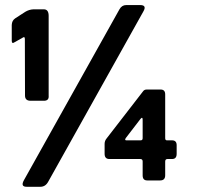

<svg xmlns="http://www.w3.org/2000/svg" viewBox="-20 -705 768 747"><path d="M98.7 -313Q77.3 -313 77.3 -333.3L76.7 -553.3Q76.7 -564.7 68 -558.3L37.3 -541Q25.7 -532.7 25.7 -547V-607.7Q26.3 -624.7 38.7 -633.3L78.3 -659Q93.3 -668 110 -668.7H150.7Q169.3 -668.7 169.3 -643.3V-333Q171.3 -312.3 149.7 -313ZM73.3 -4.3 444.7 -668.7Q454 -685.3 471 -685.3H525.3Q552.3 -685.3 537.7 -660.3L167.7 1.7Q157 21.7 137 21.7H83.7Q58.7 21.7 73.3 -4.3ZM526.3 -242 469.7 -168.3Q463.3 -159 471.7 -159H527.3Q535 -159 535 -167.3V-238.7Q535 -252.7 526.3 -242ZM535 -22.7V-77Q535 -86.3 525.7 -86.3H405.7Q387 -86.3 387 -106.7V-145.3Q387 -157 394.7 -166.3L537 -350.3Q541.7 -356.7 551 -356.7H605Q622.7 -356.7 622.7 -337.7V-167.3Q622.7 -159 629.3 -159H649.3Q667.3 -159 667.3 -140.3V-106.3Q667.3 -86.3 649.3 -86.3H631.3Q622.7 -86.3 622.7 -76.3V-23Q622.7 -3 603 -3H552.7Q535 -3 535 -22.7Z"/></svg>

Font: Vivano Light
Style: Regular
Weight: 300
Designer: Joe Prince, Josias Burgherr
Version: Version 2.064;September 19, 2022;FontCreator 14.0.0.2877 64-